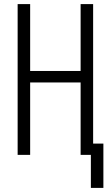

<svg xmlns="http://www.w3.org/2000/svg" viewBox="-20 -755 540 936"><path d="M423 161V0H373V-353H127V0H66V-735H127V-409H373V-735H434V-55H484V161Z"/></svg>

Font: Iosevka Custom Light
Style: Regular
Weight: 300
Monospace: yes
Designer: Belleve Invis
Foundry: Belleve Invis
Version: Version 27.3.5